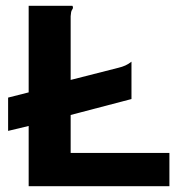

<svg xmlns="http://www.w3.org/2000/svg" viewBox="-20 -643 640 663"><path d="M79 0V-208L8 -191V-306L79 -324V-623H230Q232 -620 232 -617Q232 -613 228.5 -608.5Q225 -604 224 -587V-367L389 -409Q402 -412 413 -417Q424 -422 434 -430V-301L224 -246V-115H565V0Z"/></svg>

Font: Inconsolata Expanded Black
Style: Regular
Weight: 900
Width: 7
Monospace: yes
Designer: Raph Levien, Cyreal, Brenton Simpson
Foundry: Raph Levien, Cyreal, Google
Version: Version 3.001; ttfautohint (v1.8.2.53-6de2)